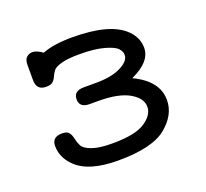

<svg xmlns="http://www.w3.org/2000/svg" viewBox="-86 -541 696 648"><g transform="rotate(-20 262.5 -217.0)"><path d="M52 -114Q52 -146 88 -146H89Q107 -146 113.5 -136.5Q120 -127 122.5 -114Q125 -101 131.5 -88Q138 -75 164 -65.5Q190 -56 235 -56H239Q320 -56 355 -79.5Q390 -103 390 -132Q390 -163 352 -185Q314 -207 241 -207H210Q174 -207 174 -237Q174 -267 211 -267H255Q311 -267 344.5 -284Q378 -301 378 -323Q378 -335 367.5 -346.5Q357 -358 323 -367.5Q289 -377 237 -377H233Q193 -377 169.5 -370.5Q146 -364 139 -354Q132 -344 128 -334.5Q124 -325 116.5 -318.5Q109 -312 92 -312Q57 -312 58 -351Q58 -352 58 -353V-403Q58 -422 67 -430Q76 -438 88 -438Q103 -438 124 -423Q164 -439 232 -439Q368 -439 420 -387Q448 -359 448 -323Q448 -273 375 -240Q460 -200 460 -131Q460 -78 409.5 -36.5Q359 5 236 5Q129 5 84 -41Q52 -73 52 -114Z"/></g></svg>

Font: CMU Typewriter Text
Style: Regular
Weight: 500
Monospace: yes
Version: Version 0.7.0